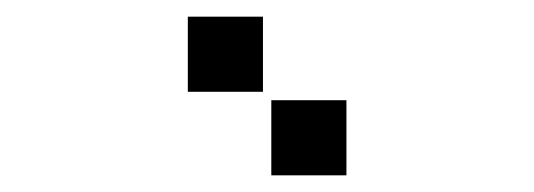

<svg xmlns="http://www.w3.org/2000/svg" viewBox="-20 -815 640 230"><path d="M206 -795Q205 -795 205 -795Q205 -795 205 -794V-706Q205 -705 205 -705Q205 -705 206 -705H294Q295 -705 295 -705Q295 -705 295 -706V-794Q295 -795 295 -795Q295 -795 294 -795ZM306 -695Q305 -695 305 -695Q305 -695 305 -694V-606Q305 -605 305 -605Q305 -605 306 -605H394Q395 -605 395 -605Q395 -605 395 -606V-694Q395 -695 395 -695Q395 -695 394 -695Z"/></svg>

Font: Doto Black
Style: Regular
Weight: 900
Monospace: yes
Version: Version 1.000